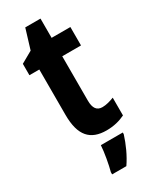

<svg xmlns="http://www.w3.org/2000/svg" viewBox="-225 -717 798 993"><g transform="rotate(-30 174.0 -220.5)"><path d="M259 -105C226 -105 210 -127 210 -172V-437H322V-547H210V-662H119L83 -544L14 -505V-437H73V-166C73 -41 122 10 218 10C262 10 298 0 329 -15V-121C305 -112 282 -105 259 -105ZM284 71V61H153C151 101 138 172 128 208V221H213C244 176 268 122 284 71Z"/></g></svg>

Font: Noto Sans Hebrew Condensed
Style: Bold
Weight: 700
Width: 3
Designer: Monotype Design Team
Foundry: Monotype Imaging Inc.
Version: Version 2.004